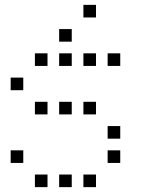

<svg xmlns="http://www.w3.org/2000/svg" viewBox="-20 -796 640 792"><path d="M325 -776Q324 -776 324 -776Q324 -776 324 -775V-725Q324 -724 324 -724Q324 -724 325 -724H375Q376 -724 376 -724Q376 -724 376 -725V-775Q376 -776 376 -776Q376 -776 375 -776ZM225 -676Q224 -676 224 -676Q224 -676 224 -675V-625Q224 -624 224 -624Q224 -624 225 -624H275Q276 -624 276 -624Q276 -624 276 -625V-675Q276 -676 276 -676Q276 -676 275 -676ZM125 -576Q124 -576 124 -576Q124 -576 124 -575V-525Q124 -524 124 -524Q124 -524 125 -524H175Q176 -524 176 -524Q176 -524 176 -525V-575Q176 -576 176 -576Q176 -576 175 -576ZM225 -576Q224 -576 224 -576Q224 -576 224 -575V-525Q224 -524 224 -524Q224 -524 225 -524H275Q276 -524 276 -524Q276 -524 276 -525V-575Q276 -576 276 -576Q276 -576 275 -576ZM325 -576Q324 -576 324 -576Q324 -576 324 -575V-525Q324 -524 324 -524Q324 -524 325 -524H375Q376 -524 376 -524Q376 -524 376 -525V-575Q376 -576 376 -576Q376 -576 375 -576ZM425 -576Q424 -576 424 -576Q424 -576 424 -575V-525Q424 -524 424 -524Q424 -524 425 -524H475Q476 -524 476 -524Q476 -524 476 -525V-575Q476 -576 476 -576Q476 -576 475 -576ZM25 -476Q24 -476 24 -476Q24 -476 24 -475V-425Q24 -424 24 -424Q24 -424 25 -424H75Q76 -424 76 -424Q76 -424 76 -425V-475Q76 -476 76 -476Q76 -476 75 -476ZM125 -376Q124 -376 124 -376Q124 -376 124 -375V-325Q124 -324 124 -324Q124 -324 125 -324H175Q176 -324 176 -324Q176 -324 176 -325V-375Q176 -376 176 -376Q176 -376 175 -376ZM225 -376Q224 -376 224 -376Q224 -376 224 -375V-325Q224 -324 224 -324Q224 -324 225 -324H275Q276 -324 276 -324Q276 -324 276 -325V-375Q276 -376 276 -376Q276 -376 275 -376ZM325 -376Q324 -376 324 -376Q324 -376 324 -375V-325Q324 -324 324 -324Q324 -324 325 -324H375Q376 -324 376 -324Q376 -324 376 -325V-375Q376 -376 376 -376Q376 -376 375 -376ZM425 -276Q424 -276 424 -276Q424 -276 424 -275V-225Q424 -224 424 -224Q424 -224 425 -224H475Q476 -224 476 -224Q476 -224 476 -225V-275Q476 -276 476 -276Q476 -276 475 -276ZM25 -176Q24 -176 24 -176Q24 -176 24 -175V-125Q24 -124 24 -124Q24 -124 25 -124H75Q76 -124 76 -124Q76 -124 76 -125V-175Q76 -176 76 -176Q76 -176 75 -176ZM425 -176Q424 -176 424 -176Q424 -176 424 -175V-125Q424 -124 424 -124Q424 -124 425 -124H475Q476 -124 476 -124Q476 -124 476 -125V-175Q476 -176 476 -176Q476 -176 475 -176ZM125 -76Q124 -76 124 -76Q124 -76 124 -75V-25Q124 -24 124 -24Q124 -24 125 -24H175Q176 -24 176 -24Q176 -24 176 -25V-75Q176 -76 176 -76Q176 -76 175 -76ZM225 -76Q224 -76 224 -76Q224 -76 224 -75V-25Q224 -24 224 -24Q224 -24 225 -24H275Q276 -24 276 -24Q276 -24 276 -25V-75Q276 -76 276 -76Q276 -76 275 -76ZM325 -76Q324 -76 324 -76Q324 -76 324 -75V-25Q324 -24 324 -24Q324 -24 325 -24H375Q376 -24 376 -24Q376 -24 376 -25V-75Q376 -76 376 -76Q376 -76 375 -76Z"/></svg>

Font: Doto
Style: Regular
Weight: 400
Monospace: yes
Version: Version 1.000